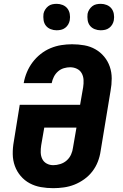

<svg xmlns="http://www.w3.org/2000/svg" viewBox="-20 -974 640 1002"><path d="M258 8Q225 8 193.5 2.5Q162 -3 135 -17.5Q108 -32 88 -55.5Q68 -79 57.5 -108Q47 -137 46.5 -169.5Q46 -202 52 -235L83 -427H398L414 -519Q417 -538 416 -557Q415 -576 406.5 -591.5Q398 -607 381.5 -615Q365 -623 346 -623Q330 -623 313 -618Q296 -613 282.5 -601Q269 -589 261 -573Q253 -557 250 -541V-540H104V-542Q109 -570 120.5 -597.5Q132 -625 150 -649Q168 -673 192 -692Q216 -711 243.5 -722.5Q271 -734 299.5 -738.5Q328 -743 356 -743Q389 -743 420 -737.5Q451 -732 477.5 -717Q504 -702 523.5 -678.5Q543 -655 553 -626Q563 -597 563 -564.5Q563 -532 557 -500L505 -185Q501 -157 490.5 -130Q480 -103 462 -79.5Q444 -56 419.5 -38.5Q395 -21 368.5 -10.5Q342 0 313.5 4Q285 8 258 8ZM258 -112Q276 -112 295 -118Q314 -124 328.5 -137Q343 -150 351 -168Q359 -186 361 -204L379 -308H211L195 -216Q192 -197 192.5 -178.5Q193 -160 200.5 -144.5Q208 -129 223.5 -120.5Q239 -112 258 -112ZM505 -816Q489 -816 474 -822Q459 -828 449.5 -840Q440 -852 437.5 -868.5Q435 -885 437 -902Q439 -913 445.5 -923.5Q452 -934 461.5 -941.5Q471 -949 482.5 -951.5Q494 -954 506 -954Q522 -954 537 -948Q552 -942 561.5 -930Q571 -918 574 -901.5Q577 -885 574 -868Q572 -857 566 -846.5Q560 -836 550 -828.5Q540 -821 528.5 -818.5Q517 -816 505 -816ZM275 -816Q259 -816 244 -822Q229 -828 219.5 -840Q210 -852 207.5 -868.5Q205 -885 207 -902Q209 -913 215.5 -923.5Q222 -934 231.5 -941.5Q241 -949 252.5 -951.5Q264 -954 276 -954Q292 -954 307 -948Q322 -942 331.5 -930Q341 -918 344 -901.5Q347 -885 344 -868Q342 -857 336 -846.5Q330 -836 320 -828.5Q310 -821 298.5 -818.5Q287 -816 275 -816Z"/></svg>

Font: Iosevka Aile Heavy
Style: Italic
Weight: 900
Italic angle: -9°
Designer: Belleve Invis
Foundry: Belleve Invis
Version: Version 31.1.0; ttfautohint (v1.8.4)